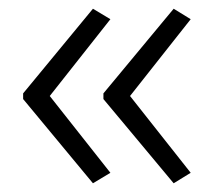

<svg xmlns="http://www.w3.org/2000/svg" viewBox="-20 -492 489 440"><path d="M33 -278 193 -472 233 -448 94 -272 233 -96 193 -72 33 -265ZM217 -278 378 -472 417 -448 278 -272 417 -96 378 -72 217 -265Z"/></svg>

Font: Noto Sans Bengali UI Light
Style: Regular
Weight: 300
Designer: Jelle Bosma - Monotype Design Team
Foundry: Monotype Imaging Inc.
Version: Version 2.003; ttfautohint (v1.8.4.7-5d5b)